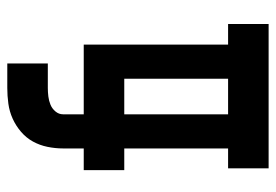

<svg xmlns="http://www.w3.org/2000/svg" viewBox="-138 -638 775 540"><g transform="rotate(-90 250.0 -367.5)"><path d="M47 0V-114H103V-406H42V-520H103V-578Q103 -600 107.5 -622Q112 -644 122.5 -663Q133 -682 150 -696.5Q167 -711 187 -720Q207 -729 229 -732Q251 -735 273 -735H342V-621H273Q261 -621 249 -619.5Q237 -618 226 -613.5Q215 -609 207 -599.5Q199 -590 199 -578V-520H333V-406H199V-114H268V0ZM232 0V-114H299V-406H241V-520H395V-114H453V0Z"/></g></svg>

Font: Iosevka Curly Slab Heavy
Style: Regular
Weight: 900
Monospace: yes
Designer: Belleve Invis
Foundry: Belleve Invis
Version: Version 22.1.2; ttfautohint (v1.8.4)